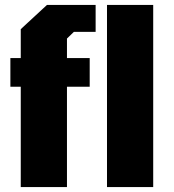

<svg xmlns="http://www.w3.org/2000/svg" viewBox="-20 -757 705 777"><path d="M64 0V-406H22V-522H64V-639L170 -737H367V-628H279L251 -601V-522H343V-406H251V0ZM413 0V-737H600V0Z"/></svg>

Font: Tomorrow
Style: Bold
Weight: 700
Designer: Tony de Marco, Monica Rizzolli
Foundry: Just in Type
Version: Version 2.002